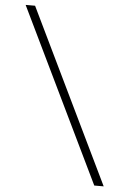

<svg xmlns="http://www.w3.org/2000/svg" viewBox="-59 -832 704 970"><g transform="rotate(5 293.0 -346.5)"><path d="M456.1 92.8 31.2 -786.1H79.1L503.9 92.8Z"/></g></svg>

Font: Cascadia Code NF ExtraLight
Style: Regular
Weight: 200
Monospace: yes
Designer: Aaron Bell
Foundry: Saja Typeworks
Version: Version 2404.023; ttfautohint (v1.8.4)